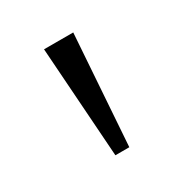

<svg xmlns="http://www.w3.org/2000/svg" viewBox="-69 -752 303 320"><g transform="rotate(-30 82.0 -592.0)"><path d="M109.9 -698.2 95.2 -485.8H68.4L53.7 -698.2Z"/></g></svg>

Font: Sansation Light
Style: Light
Weight: 300
Designer: Bernd Montag
Version: Version 1.301